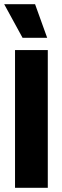

<svg xmlns="http://www.w3.org/2000/svg" viewBox="-22 -900 299 920"><path d="M50 0V-660H207V0ZM86 -719 -2 -880H146L204 -719Z"/></svg>

Font: Bricolage Grotesque Condensed ExtraBold
Style: Regular
Weight: 800
Width: 3
Designer: Mathieu Triay
Foundry: Atelier Triay
Version: Version 1.000;gftools[0.9.30]